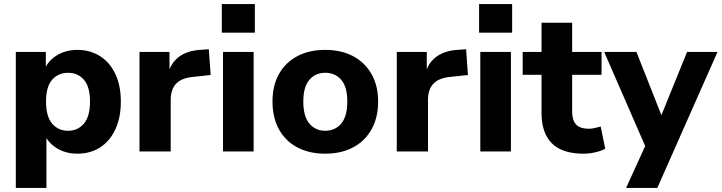

<svg xmlns="http://www.w3.org/2000/svg" viewBox="-20 -747 3559 947"><path d="M58 180V-491H206V-394H196Q211 -442 256.5 -471.5Q302 -501 361 -501Q425 -501 473.5 -470Q522 -439 549 -382Q576 -325 576 -246Q576 -167 549 -109Q522 -51 474 -20Q426 11 361 11Q303 11 258 -17.5Q213 -46 197 -92H209V180ZM316 -102Q364 -102 394 -137.5Q424 -173 424 -246Q424 -319 394 -353.5Q364 -388 316 -388Q267 -388 237 -353.5Q207 -319 207 -246Q207 -173 237 -137.5Q267 -102 316 -102Z M668 0V-491H816V-371H806Q818 -431 858.5 -463.5Q899 -496 966 -501L1010 -504L1019 -377L934 -368Q877 -363 849.5 -335Q822 -307 822 -254V0Z M1074 -586V-727H1237V-586ZM1080 0V-491H1231V0Z M1584 11Q1505 11 1446.5 -20Q1388 -51 1356 -109Q1324 -167 1324 -246Q1324 -325 1356 -382Q1388 -439 1446.5 -470Q1505 -501 1584 -501Q1663 -501 1721.5 -470Q1780 -439 1812.5 -381.5Q1845 -324 1845 -246Q1845 -167 1812.5 -109Q1780 -51 1721.5 -20Q1663 11 1584 11ZM1584 -102Q1633 -102 1663 -137.5Q1693 -173 1693 -246Q1693 -319 1663 -353.5Q1633 -388 1584 -388Q1536 -388 1506 -353.5Q1476 -319 1476 -246Q1476 -173 1506 -137.5Q1536 -102 1584 -102Z M1937 0V-491H2085V-371H2075Q2087 -431 2127.5 -463.5Q2168 -496 2235 -501L2279 -504L2288 -377L2203 -368Q2146 -363 2118.5 -335Q2091 -307 2091 -254V0Z M2343 -586V-727H2506V-586ZM2349 0V-491H2500V0Z M2858 11Q2753 11 2702 -40Q2651 -91 2651 -190V-378H2558V-491H2651V-635H2802V-491H2947V-378H2802V-196Q2802 -154 2821.5 -133Q2841 -112 2884 -112Q2897 -112 2911.5 -115Q2926 -118 2943 -123L2965 -13Q2944 -2 2915 4.5Q2886 11 2858 11Z M3068 180 3176 -57V5L2960 -491H3119L3258 -139H3226L3369 -491H3519L3222 180Z"/></svg>

Font: Nunito Sans 12pt ExtraLight 12pt ExtraBold
Style: Regular
Weight: 800
Version: Version 3.101;gftools[0.9.27]